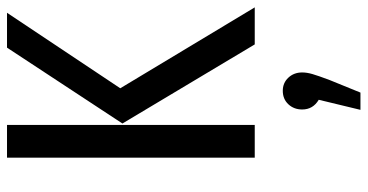

<svg xmlns="http://www.w3.org/2000/svg" viewBox="-264 -465 1023 534"><g transform="rotate(-90 247.0 -197.5)"><path d="M167 -689V0H76V-689ZM479 -689 269 -374 494 0H391L171 -368L382 -689ZM313 132Q313 145 308.5 160.5Q304 176 292 208L257 294H209L237 178Q210 162 210 132Q210 109 224.5 93.5Q239 78 262 78Q284 78 298.5 93.5Q313 109 313 132Z"/></g></svg>

Font: Fira Sans Extra Condensed
Style: Regular
Weight: 400
Width: 1
Designer: Carrois Corporate & Edenspiekermann AG
Foundry: Carrois Corporate GbR & Edenspiekermann AG
Version: Version 4.203